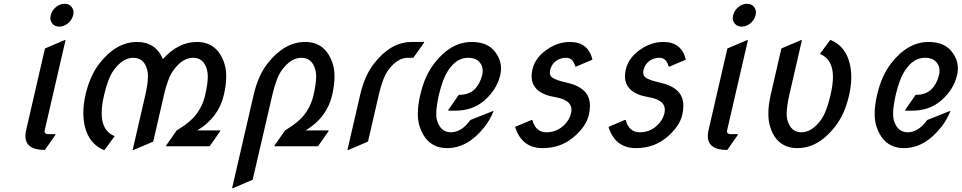

<svg xmlns="http://www.w3.org/2000/svg" viewBox="-20 -767 5044 1007"><path d="M246.1 -687Q252 -711.9 272.9 -729.5Q293.9 -747.1 318.8 -747.1Q343.8 -747.1 356.4 -729.5Q365.7 -716.8 365.7 -701.7Q365.7 -695.8 363.8 -687Q356.4 -661.1 336.9 -645Q315.4 -627.4 290.5 -627.4Q266.1 -627.4 252.9 -645.5Q244.1 -657.2 244.1 -671.4Q244.1 -678.2 246.1 -687ZM215.3 19.5Q113.3 19.5 113.3 -53.7Q113.3 -67.9 117.2 -85L215.8 -512.7L318.8 -556.6H323.7L214.8 -85Q210 -63.5 233.4 -63.5H271L270 -58.6Z M675.8 19.5 742.2 -268.6Q755.9 -328.6 755.9 -366.7Q755.9 -385.7 752.4 -399.4Q736.3 -463.9 679.2 -463.9Q624 -463.9 576.7 -399.4Q547.4 -359.4 525.9 -268.6Q513.2 -214.8 513.2 -173.8Q513.2 -153.8 516.1 -137.7Q527.8 -73.7 581.5 -53.2L528.3 19.5H523.4Q446.8 -13.7 425.3 -103Q417 -137.2 417 -175.3Q417 -218.8 428.2 -268.6Q451.2 -369.1 501.5 -434.1Q589.4 -546.9 698.7 -546.9Q795.9 -546.9 834.5 -457Q915 -546.9 1012.2 -546.9Q1120.1 -546.9 1156.7 -434.1Q1166.5 -403.8 1166.5 -365.7Q1166.5 -321.3 1153.8 -268.6Q1126.5 -150.4 1014.6 -83H1135.3L1134.3 -78.1L1079.6 0H851.1L852.1 -4.9L906.7 -83Q976.1 -124.5 1005.9 -163.1Q1043 -210.4 1056.2 -268.6Q1069.8 -327.6 1069.8 -365.7Q1069.8 -385.7 1065.9 -399.4Q1049.8 -463.9 992.7 -463.9Q937.5 -463.9 890.1 -399.4Q860.8 -359.4 839.8 -268.6L783.7 -24.4L680.7 19.5Z M1197.3 219.7 1310.1 -268.6Q1333.5 -370.6 1383.3 -434.1Q1471.7 -546.9 1580.6 -546.9Q1687.5 -546.9 1724.6 -434.1Q1734.4 -404.3 1734.4 -365.7Q1734.4 -323.2 1722.2 -268.6Q1694.8 -150.4 1583 -83H1703.6L1702.6 -78.1L1647.9 0H1419.4L1420.4 -4.9L1475.1 -83Q1543.9 -124.5 1574.2 -163.1Q1611.3 -210.9 1624.5 -268.6Q1638.2 -328.6 1638.2 -366.2Q1638.2 -385.7 1634.3 -399.4Q1617.7 -463.9 1561 -463.9Q1505.4 -463.9 1458 -398.9Q1429.2 -359.4 1408.2 -268.6L1305.2 175.8L1202.1 219.7Z M1802.2 19.5 1868.7 -268.6Q1892.1 -370.6 1941.9 -434.1Q2030.3 -546.9 2138.7 -546.9H2204.6L2203.1 -542L2147.9 -463.9H2119.1Q2064 -463.9 2016.6 -399.4Q1987.3 -359.4 1966.3 -268.6L1910.2 -24.4L1807.1 19.5Z M2568.8 -184.1Q2549.3 -137.2 2522.5 -103Q2434.6 9.8 2325.2 9.8Q2218.8 9.8 2181.2 -103Q2171.4 -132.3 2171.4 -170.4Q2171.4 -215.3 2184.1 -268.6Q2206.5 -368.2 2257.3 -434.1Q2344.2 -546.9 2454.1 -546.9Q2537.6 -546.9 2577.1 -494.6Q2607.9 -454.1 2607.9 -407.7Q2607.9 -390.1 2603.5 -372.1Q2585.4 -297.4 2522.5 -241.7Q2460 -186.5 2368.2 -186.5H2330.6L2332 -191.4L2386.2 -269.5Q2439 -269.5 2468.3 -297.9Q2497.1 -325.7 2508.8 -373Q2511.7 -384.8 2511.7 -395.5Q2511.7 -419.4 2498.5 -436.5Q2479 -463.9 2434.6 -463.9Q2375 -463.9 2332 -399.4Q2300.8 -352.5 2281.7 -268.6Q2268.1 -208 2268.1 -170.4Q2268.1 -151.4 2271.5 -137.7Q2290 -73.2 2344.7 -73.2Q2400.4 -73.2 2447.3 -137.7L2564 -184.1Z M2681.6 -101.6Q2681.6 -101.6 2767.1 -137.7H2772Q2789.6 -73.2 2845.2 -73.2Q2898.4 -73.2 2936 -108.4Q2966.3 -136.7 2974.6 -171.4Q2977.1 -181.6 2977.1 -190.9Q2977.1 -213.4 2962.4 -228Q2940.9 -249.5 2893.1 -257.3Q2832 -267.1 2800.3 -294.4Q2768.1 -322.3 2768.1 -367.2Q2768.1 -383.3 2772.5 -402.8Q2787.6 -469.7 2860.8 -515.1Q2912.1 -546.9 2969.2 -546.9Q3065.4 -546.9 3087.4 -454.1L3002 -418H2997.1Q2985.4 -463.9 2949.7 -463.9Q2920.4 -463.9 2898.9 -449.2Q2873.5 -432.1 2865.7 -400.9Q2863.8 -393.1 2863.8 -386.7Q2863.8 -367.2 2879.9 -357.9Q2902.3 -344.7 2950.7 -334Q3011.7 -320.8 3043.5 -290.5Q3074.2 -261.2 3074.2 -211.4Q3074.2 -190.9 3068.8 -166Q3055.2 -103 2984.9 -44.9Q2918.5 9.8 2825.7 9.8Q2716.3 9.8 2681.6 -101.6Z M3171.4 -101.6Q3171.4 -101.6 3256.8 -137.7H3261.7Q3279.3 -73.2 3335 -73.2Q3388.2 -73.2 3425.8 -108.4Q3456.1 -136.7 3464.4 -171.4Q3466.8 -181.6 3466.8 -190.9Q3466.8 -213.4 3452.1 -228Q3430.7 -249.5 3382.8 -257.3Q3321.8 -267.1 3290 -294.4Q3257.8 -322.3 3257.8 -367.2Q3257.8 -383.3 3262.2 -402.8Q3277.3 -469.7 3350.6 -515.1Q3401.9 -546.9 3459 -546.9Q3555.2 -546.9 3577.1 -454.1L3491.7 -418H3486.8Q3475.1 -463.9 3439.5 -463.9Q3410.2 -463.9 3388.7 -449.2Q3363.3 -432.1 3355.5 -400.9Q3353.5 -393.1 3353.5 -386.7Q3353.5 -367.2 3369.6 -357.9Q3392.1 -344.7 3440.4 -334Q3501.5 -320.8 3533.2 -290.5Q3564 -261.2 3564 -211.4Q3564 -190.9 3558.6 -166Q3544.9 -103 3474.6 -44.9Q3408.2 9.8 3315.4 9.8Q3206.1 9.8 3171.4 -101.6Z M3825.2 -687Q3831.1 -711.9 3852.1 -729.5Q3873 -747.1 3897.9 -747.1Q3922.9 -747.1 3935.5 -729.5Q3944.8 -716.8 3944.8 -701.7Q3944.8 -695.8 3942.9 -687Q3935.5 -661.1 3916 -645Q3894.5 -627.4 3869.6 -627.4Q3845.2 -627.4 3832 -645.5Q3823.2 -657.2 3823.2 -671.4Q3823.2 -678.2 3825.2 -687ZM3794.4 19.5Q3692.4 19.5 3692.4 -53.7Q3692.4 -67.9 3696.3 -85L3794.9 -512.7L3897.9 -556.6H3902.8L3793.9 -85Q3789.1 -63.5 3812.5 -63.5H3850.1L3849.1 -58.6Z M4078.1 -512.7 4181.2 -556.6H4186L4119.6 -268.6Q4106 -208 4106 -170.4Q4106 -151.4 4109.4 -137.7Q4127.9 -73.2 4182.6 -73.2Q4237.8 -73.2 4285.2 -137.7Q4314.9 -177.7 4335.9 -268.6Q4348.6 -322.8 4348.6 -363.8Q4348.6 -383.3 4345.7 -399.4Q4334 -462.9 4280.3 -483.9L4333.5 -556.6H4338.4Q4415 -523.4 4436.5 -434.1Q4444.8 -399.9 4444.8 -361.8Q4444.8 -318.4 4433.6 -268.6Q4411.1 -168.5 4359.9 -103Q4272 9.8 4163.1 9.8Q4053.7 9.8 4019 -103Q4009.8 -133.3 4009.8 -171.4Q4009.8 -214.4 4022 -268.6Z M4964.8 -184.1Q4945.3 -137.2 4918.5 -103Q4830.6 9.8 4721.2 9.8Q4614.7 9.8 4577.1 -103Q4567.4 -132.3 4567.4 -170.4Q4567.4 -215.3 4580.1 -268.6Q4602.5 -368.2 4653.3 -434.1Q4740.2 -546.9 4850.1 -546.9Q4933.6 -546.9 4973.1 -494.6Q5003.9 -454.1 5003.9 -407.7Q5003.9 -390.1 4999.5 -372.1Q4981.4 -297.4 4918.5 -241.7Q4856 -186.5 4764.2 -186.5H4726.6L4728 -191.4L4782.2 -269.5Q4835 -269.5 4864.3 -297.9Q4893.1 -325.7 4904.8 -373Q4907.7 -384.8 4907.7 -395.5Q4907.7 -419.4 4894.5 -436.5Q4875 -463.9 4830.6 -463.9Q4771 -463.9 4728 -399.4Q4696.8 -352.5 4677.7 -268.6Q4664.1 -208 4664.1 -170.4Q4664.1 -151.4 4667.5 -137.7Q4686 -73.2 4740.7 -73.2Q4796.4 -73.2 4843.3 -137.7L4960 -184.1Z"/></svg>

Font: Nova Script
Style: Regular
Weight: 400
Italic angle: -13°
Version: Version 2.001